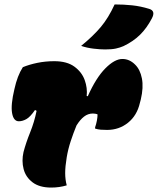

<svg xmlns="http://www.w3.org/2000/svg" viewBox="-20 -836 712 866"><path d="M83 -533Q112 -545 148.5 -552.5Q185 -560 225 -560Q282 -560 315.5 -535.5Q349 -511 362 -475Q375 -439 371 -403L376 -402Q413 -485 455 -527.5Q497 -570 532 -570Q564 -570 589 -545Q612 -523 620 -482.5Q628 -442 615 -387L611 -372Q598 -315 557.5 -282.5Q517 -250 463 -250Q447 -250 434.5 -251Q422 -252 409 -256V-262Q414 -276 417 -292Q420 -308 420 -320Q416 -322 410 -323Q404 -324 399 -324Q377 -324 359 -310Q341 -296 325 -270Q311 -236 299 -199.5Q287 -163 281 -127Q274 -85 274 -55.5Q274 -26 281 0Q248 10 211 10Q158 10 127 -13.5Q96 -37 86.5 -73.5Q77 -110 86 -150Q97 -192 116 -239Q135 -286 145 -336L138 -340Q116 -308 98.5 -298.5Q81 -289 65 -289Q41 -289 34.5 -326Q28 -363 45 -434Q58 -494 83 -533ZM497 -816Q538 -816 576 -812Q614 -808 653 -796Q683 -787 665 -753Q642 -709 611.5 -679Q581 -649 537 -628Q521 -621 502.5 -617Q484 -613 454 -613Q432 -613 402 -616.5Q372 -620 346 -629Q400 -673 434.5 -714Q469 -755 497 -816Z"/></svg>

Font: Recursive Mn Csl St XBk
Style: Italic
Weight: 1000
Italic angle: -15°
Monospace: yes
Version: Version 1.079;hotconv 1.0.112;makeotfexe 2.5.65598; ttfautoh